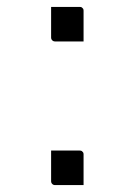

<svg xmlns="http://www.w3.org/2000/svg" viewBox="-20 -531 390 556"><path d="M222 -411Q207 -411 194 -411Q181 -411 167.5 -411Q154 -411 139 -411Q136 -411 133.5 -412.5Q131 -414 129.5 -416.5Q128 -419 128 -422V-511Q143 -511 156.5 -511Q170 -511 183 -511Q196 -511 211 -511Q215 -511 217 -509.5Q219 -508 220.5 -506Q222 -504 222 -500ZM222 5Q207 5 194 5Q181 5 167.5 5Q154 5 139 5Q136 5 133.5 3.5Q131 2 129.5 -0.5Q128 -3 128 -6V-95Q143 -95 156.5 -95Q170 -95 183 -95Q196 -95 211 -95Q215 -95 217 -93.5Q219 -92 220.5 -90Q222 -88 222 -84Z"/></svg>

Font: Recursive Light
Style: Regular
Weight: 300
Version: Version 1.085